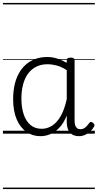

<svg xmlns="http://www.w3.org/2000/svg" viewBox="-20 -905 662 1300"><path d="M254 17Q200 17 158.5 -12Q117 -41 93 -97Q69 -153 69 -234Q69 -285 78.5 -328.5Q88 -372 107 -407Q126 -442 154 -467Q182 -492 218.5 -505.5Q255 -519 300 -519Q334 -519 366 -509Q398 -499 432 -480V-496Q432 -506 438.5 -510.5Q445 -515 459 -515Q472 -515 478.5 -510.5Q485 -506 485 -496V-92Q485 -71 489 -57.5Q493 -44 502 -37Q511 -30 525 -30Q536 -30 545.5 -34.5Q555 -39 565 -49Q575 -59 585 -73Q590 -80 596.5 -79.5Q603 -79 610 -73Q617 -68 619 -61Q621 -54 617 -48Q606 -28 589.5 -13.5Q573 1 554.5 9Q536 17 516 17Q496 17 481 11.5Q466 6 455 -5.5Q444 -17 438.5 -34Q433 -51 432 -72Q432 -84 432 -97Q432 -110 432 -122Q410 -69 380 -38.5Q350 -8 318 4.5Q286 17 254 17ZM125 -237Q125 -178 140 -132Q155 -86 185.5 -59.5Q216 -33 263 -33Q298 -33 330.5 -52.5Q363 -72 389.5 -116.5Q416 -161 432 -234V-430Q396 -453 364 -461.5Q332 -470 301 -470Q268 -470 241 -460Q214 -450 192.5 -431Q171 -412 156 -384Q141 -356 133 -319.5Q125 -283 125 -237ZM0 365H622V375H0ZM0 -20H622V0H0ZM0 -505H622V-500H0ZM0 -885H622V-875H0Z"/></svg>

Font: Playwrite IT Moderna Guides
Style: Regular
Weight: 400
Designer: Veronika Burian, José Scaglione
Foundry: TypeTogether
Version: Version 1.003